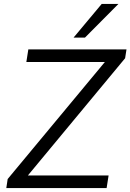

<svg xmlns="http://www.w3.org/2000/svg" viewBox="-20 -956 663 976"><path d="M12 0 19 -46 544 -678 550 -641H114L124 -705H623L616 -660L91 -27L85 -64H532L522 0ZM354 -765 497 -936H582L412 -765Z"/></svg>

Font: Nunito Sans 7pt Light
Style: Italic
Weight: 300
Italic angle: -9°
Designer: Vernon Adams
Foundry: Vernon Adams
Version: Version 3.101;gftools[0.9.27]